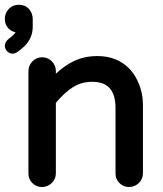

<svg xmlns="http://www.w3.org/2000/svg" viewBox="-51 -749 666 786"><path d="M-31.2 -561.5Q-31.2 -577.1 -14.6 -590.8Q6.8 -606.4 10.7 -614.3Q11.7 -615.2 12.7 -617.2Q-3.9 -620.1 -15.6 -631.8Q-31.2 -647.5 -31.2 -671.4Q-31.2 -695.3 -14.6 -712.9Q2 -729.5 26.4 -729.5Q51.8 -729.5 67.4 -712.4Q83 -695.3 83 -669.9V-639.6Q83 -593.8 49.8 -560.5Q38.1 -548.8 21.5 -537.1Q11.7 -529.3 -1 -529.3Q-11.7 -529.3 -21.5 -539.1Q-31.2 -548.8 -31.2 -561.5ZM65.4 -39.1V-458Q65.4 -480.5 82 -498Q98.6 -514.6 121.6 -514.6Q144.5 -514.6 161.1 -498Q177.7 -481.4 177.7 -458V-447.3Q234.4 -500 293.9 -513.7Q319.3 -519.5 347.7 -519.5Q426.8 -519.5 476.6 -469.7Q498 -448.2 511.7 -418.9Q534.2 -373 534.2 -316.4V-39.1Q534.2 -16.6 517.6 0Q500 16.6 477.1 16.6Q454.1 16.6 438 0.5Q421.9 -15.6 421.9 -39.1V-306.6Q421.9 -364.3 395.5 -390.6Q372.1 -414.1 326.2 -414.1Q282.2 -414.1 247.6 -392.1Q212.9 -370.1 177.7 -328.1V-39.1Q177.7 -16.6 161.1 0Q143.6 16.6 120.6 16.6Q97.7 16.6 81.5 0.5Q65.4 -15.6 65.4 -39.1Z"/></svg>

Font: FakePearl
Style: SemiBold
Weight: 400
Version: Version 1.2